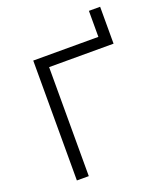

<svg xmlns="http://www.w3.org/2000/svg" viewBox="-154 -960 904 1061"><g transform="rotate(-20 297.5 -429.0)"><path d="M113 0V-705H496V-858H562V-641H183V0Z"/></g></svg>

Font: Nunito Sans 7pt Light
Style: Regular
Weight: 300
Designer: Vernon Adams
Foundry: Vernon Adams
Version: Version 3.101;gftools[0.9.27]